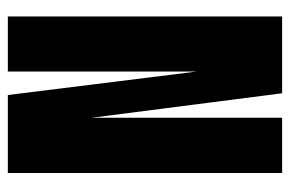

<svg xmlns="http://www.w3.org/2000/svg" viewBox="-145 -595 740 490"><g transform="rotate(90 225.0 -350.0)"><path d="M280.5 -700H421.5V0H222.5L162.5 -482.5V0H22V-700H218L280.5 -214Z"/></g></svg>

Font: League Mono Condensed
Style: Bold
Weight: 700
Width: 1
Designer: Tyler Finck
Foundry: The League of Moveable Type / Tyler Finck
Version: Version 2.210